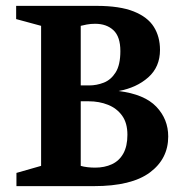

<svg xmlns="http://www.w3.org/2000/svg" viewBox="-20 -634 613 654"><path d="M36 0V-45L120 -69V-546L35 -569V-614H309Q388 -614 435.5 -595Q483 -576 504 -542.5Q525 -509 525 -464Q525 -406 485 -370.5Q445 -335 384 -324Q472 -313 512.5 -270.5Q553 -228 553 -169Q553 -93 490.5 -46.5Q428 0 300 0ZM304 -63Q336 -63 361 -74.5Q386 -86 400 -111Q414 -136 414 -175Q414 -215 396 -240Q378 -265 348 -277Q318 -289 282 -289H255V-69Q265 -66 278 -64.5Q291 -63 304 -63ZM255 -343H284Q309 -343 333.5 -352.5Q358 -362 374 -387.5Q390 -413 390 -460Q390 -509 366.5 -531Q343 -553 304 -553Q289 -553 275.5 -550.5Q262 -548 255 -546Z"/></svg>

Font: Manuale
Style: Bold
Weight: 700
Version: Version 1.002